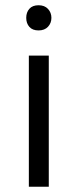

<svg xmlns="http://www.w3.org/2000/svg" viewBox="-20 -712 296 732"><path d="M92 -609.5Q80 -623 80 -644Q80 -665 92 -678.5Q104 -692 127 -692Q150 -692 163 -678Q176 -664 176 -644Q176 -624 163 -610Q150 -596 127 -596Q104 -596 92 -609.5ZM90 0V-500H166V0Z"/></svg>

Font: Imprima
Style: Regular
Weight: 400
Version: Version 1.001